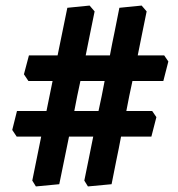

<svg xmlns="http://www.w3.org/2000/svg" viewBox="-20 -633 640 690"><path d="M109 37 96 16 128 -142H40L24 -166L41 -234H147L169 -342H82L66 -366L84 -434H187L222 -605L302 -613L320 -592Q312 -553 304 -513.5Q296 -474 288 -434H375Q383 -477 392 -519.5Q401 -562 409 -605L489 -613L507 -592Q499 -553 491 -513.5Q483 -474 475 -434H570L585 -412L567 -342H456Q450 -315 444.5 -288Q439 -261 434 -234H527L542 -212L524 -142H415Q407 -99 398 -56.5Q389 -14 381 29L296 37L283 16Q291 -23 299 -62.5Q307 -102 315 -142H228Q219 -99 210.5 -56.5Q202 -14 193 29ZM247 -234H334Q340 -261 345.5 -288Q351 -315 356 -342H269Q263 -315 257.5 -288Q252 -261 247 -234Z"/></svg>

Font: Labrada Black
Style: Italic
Weight: 900
Italic angle: -7°
Designer: Mercedes Jáuregui
Foundry: Omnibus-Type Team
Version: Version 1.000; ttfautohint (v1.8.4.7-5d5b)